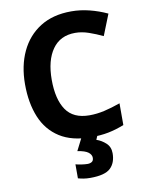

<svg xmlns="http://www.w3.org/2000/svg" viewBox="-102 -795 841 1106"><g transform="rotate(-10 318.5 -242.0)"><path d="M393 -598Q306 -598 260 -533Q214 -468 214 -355Q214 -241 256.5 -178.5Q299 -116 393 -116Q437 -116 480.5 -126Q524 -136 575 -154V-27Q528 -8 482 1Q436 10 379 10Q269 10 197.5 -35.5Q126 -81 92 -163.5Q58 -246 58 -356Q58 -464 97 -547Q136 -630 210.5 -677Q285 -724 393 -724Q446 -724 499.5 -710.5Q553 -697 602 -674L553 -551Q513 -570 472.5 -584Q432 -598 393 -598ZM486 122Q486 178 453.5 209Q421 240 335 240Q313 240 295.5 237Q278 234 264 230V148Q278 152 298.5 155Q319 158 334 158Q348 158 358.5 151.5Q369 145 369 128Q369 110 351 96Q333 82 288 75L326 0H420L407 30Q437 40 461.5 62.5Q486 85 486 122Z"/></g></svg>

Font: Noto Sans Kayah Li
Style: Bold
Weight: 700
Designer: Monotype Design Team, Sérgio Martins
Foundry: Monotype Imaging Inc.
Version: Version 2.002; ttfautohint (v1.8.4.7-5d5b)